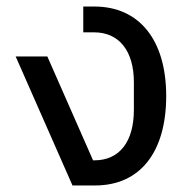

<svg xmlns="http://www.w3.org/2000/svg" viewBox="-20 -568 585 588"><path d="M202 0H271C409 0 489 -102 489 -274C489 -445 407 -548 269 -548H235V-469H268C345 -469 390 -412 390 -316V-232C390 -134 346 -77 269 -77H265L125 -395H28Z"/></svg>

Font: IBM Plex Thai Text
Style: Regular
Weight: 450
Designer: Mike Abbink, Paul van der Laan, Pieter van Rosmalen, Ben Mitchell, Mark Frömberg
Foundry: Bold Monday
Version: Version 1.0